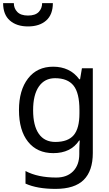

<svg xmlns="http://www.w3.org/2000/svg" viewBox="-67 -975 702 1235"><path d="M275 -546Q328 -546 370.5 -526Q413 -506 443 -465H448L460 -536H530V9Q530 124 471.5 182Q413 240 290 240Q172 240 97 206V125Q176 167 295 167Q364 167 403.5 126.5Q443 86 443 16V-5Q443 -17 444 -39.5Q445 -62 446 -71H442Q388 10 276 10Q172 10 113.5 -63Q55 -136 55 -267Q55 -395 113.5 -470.5Q172 -546 275 -546ZM287 -472Q220 -472 183 -418.5Q146 -365 146 -266Q146 -167 182.5 -114.5Q219 -62 289 -62Q370 -62 407 -105.5Q444 -149 444 -246V-267Q444 -377 406 -424.5Q368 -472 287 -472ZM113 -805Q40 -805 -3.5 -843Q-47 -881 -47 -955H22Q22 -921 44.5 -898Q67 -875 113 -875Q160 -875 182 -898Q204 -921 204 -955H273Q273 -881 230 -843Q187 -805 113 -805Z"/></svg>

Font: Noto Sans Tifinagh Air
Style: Regular
Weight: 400
Designer: JamraPatel
Foundry: JamraPatel LLC
Version: Version 2.006; ttfautohint (v1.8.4.7-5d5b)